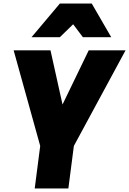

<svg xmlns="http://www.w3.org/2000/svg" viewBox="-20 -1064 729 1084"><path d="M608 -854H448L393 -927L318 -854H158L318 -1044H498ZM366 0H176L207 -240L57 -780H265L333 -474L481 -780H689L397 -240Z"/></svg>

Font: Tanohe Sans ExtraBold
Style: Italic
Weight: 800
Designer: Village Type and Design LLC & Cristiano Sobral
Foundry: Cooper Hewitt Smithsonian Design Museum
Version: Version 1.00;September 29, 2021;FontCreator 13.0.0.2655 64-b